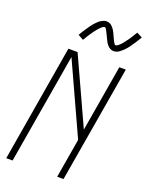

<svg xmlns="http://www.w3.org/2000/svg" viewBox="-175 -1051 872 1137"><g transform="rotate(20 261.0 -482.5)"><path d="M12 0 136 -735H194L386 -316L457 -735H498L373 0H333L375 -247L170 -695L52 0ZM393 -813Q386 -813 380.5 -814.5Q375 -816 370 -818.5Q365 -821 360.5 -825Q356 -829 352.5 -833Q349 -837 345.5 -842Q342 -847 339.5 -851.5Q337 -856 334.5 -861.5Q332 -867 329.5 -872Q327 -877 324.5 -882.5Q322 -888 319 -893.5Q316 -899 313.5 -904.5Q311 -910 308.5 -914Q306 -918 303 -923.5Q300 -929 294 -929Q290 -929 286 -926.5Q282 -924 279 -921.5Q276 -919 272 -915.5Q268 -912 264 -907Q260 -902 258.5 -901Q257 -900 255 -897Q253 -894 250.5 -891Q248 -888 245.5 -885Q243 -882 240.5 -878.5Q238 -875 235.5 -871Q233 -867 230 -863Q227 -859 224 -854.5Q221 -850 218 -845Q215 -840 212 -835Q209 -830 206 -825Q203 -820 199 -814L165 -833Q171 -844 177 -853.5Q183 -863 189 -872Q195 -881 200.5 -889Q206 -897 211 -904Q216 -911 221 -917Q226 -923 231 -928.5Q236 -934 244 -941.5Q252 -949 259.5 -953.5Q267 -958 276 -961.5Q285 -965 294 -965Q300 -965 306 -963.5Q312 -962 317 -959.5Q322 -957 326 -953Q330 -949 334 -945Q338 -941 341 -936.5Q344 -932 347 -927Q350 -922 352.5 -917Q355 -912 357.5 -906.5Q360 -901 362.5 -895.5Q365 -890 367.5 -884.5Q370 -879 372.5 -874Q375 -869 377.5 -864.5Q380 -860 383.5 -855Q387 -850 392 -850Q396 -850 400 -852.5Q404 -855 407.5 -857.5Q411 -860 414.5 -863.5Q418 -867 422.5 -871.5Q427 -876 428 -877.5Q429 -879 431 -881.5Q433 -884 435.5 -887Q438 -890 440.5 -893.5Q443 -897 445.5 -900.5Q448 -904 451 -907.5Q454 -911 456.5 -915.5Q459 -920 462 -924Q465 -928 468 -933Q471 -938 474 -943Q477 -948 480.5 -953.5Q484 -959 487 -964L522 -946Q515 -935 509 -925Q503 -915 497 -906Q491 -897 485.5 -889Q480 -881 475 -874Q470 -867 465 -861Q460 -855 455 -850Q450 -845 442 -837.5Q434 -830 427 -825Q420 -820 411 -816.5Q402 -813 393 -813Z"/></g></svg>

Font: iosevka_custom_sans_ss08 XLt
Style: Italic
Weight: 200
Italic angle: -10°
Designer: Belleve Invis
Foundry: Belleve Invis
Version: Version 10.3.0; ttfautohint (v1.8.3)